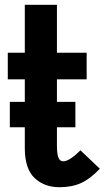

<svg xmlns="http://www.w3.org/2000/svg" viewBox="-20 -770 438 801"><path d="M227.5 11Q165.5 11 124.5 -27.2Q83.5 -65.5 83.5 -152V-239H21V-345H83.5V-439H12.5V-550H83.5V-750H217.5V-550H341.5V-439H217.5V-345H294.5V-239H217.5V-162Q217.5 -127.5 223.8 -112.2Q230 -97 243.5 -97Q269.5 -97 315.5 -143L396.5 -66Q356 -23.5 317.8 -6.2Q279.5 11 227.5 11Z"/></svg>

Font: Junction
Style: Bold
Weight: 700
Designer: Caroline Hadilaksono
Foundry: Caroline Hadilaksono, Tyler Finck, The League of Moveable Type
Version: Version 2.000; ttfautohint (v1.8.3)